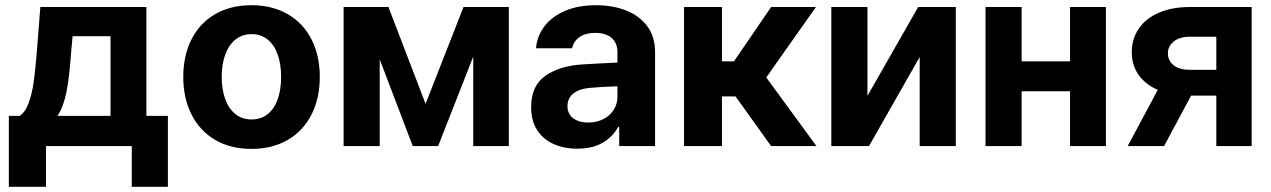

<svg xmlns="http://www.w3.org/2000/svg" viewBox="-20 -557 4846 732"><path d="M13.7 -115.2H54.7Q76.2 -128.9 89.1 -164.1Q102.1 -199.2 108.4 -244.1Q114.7 -289.1 120.1 -355.5L133.8 -530.3H538.1V-115.2H620.1V155.3H482.4V0H155.3V155.3H13.7ZM401.4 -115.2V-418.9H256.8L251 -355.5Q244.6 -263.2 233.4 -206.5Q222.2 -149.9 199.2 -115.2Z M678.7 -263.7Q678.7 -345.2 710.2 -407.2Q741.7 -469.2 800.5 -503.2Q859.4 -537.1 938.5 -537.1Q1017.6 -537.1 1076.7 -503.2Q1135.7 -469.2 1167.5 -407.2Q1199.2 -345.2 1199.2 -263.7Q1199.2 -182.1 1167.5 -119.9Q1135.7 -57.6 1076.7 -23.4Q1017.6 10.7 938.5 10.7Q859.4 10.7 800.8 -23.4Q742.2 -57.6 710.4 -119.9Q678.7 -182.1 678.7 -263.7ZM1051.8 -263.7Q1051.8 -311 1039.1 -347.9Q1026.4 -384.8 1001 -405.8Q975.6 -426.8 939.5 -426.8Q902.8 -426.8 877.2 -405.8Q851.6 -384.8 838.4 -347.9Q825.2 -311 825.2 -263.7Q825.2 -216.8 838.4 -179.9Q851.6 -143.1 877.2 -122.3Q902.8 -101.6 939.5 -101.6Q975.6 -101.6 1001 -122.3Q1026.4 -143.1 1039.1 -179.7Q1051.8 -216.3 1051.8 -263.7Z M1747.1 -530.3H1919.9V0H1784.2V-341.3L1650.4 0H1553.7L1427.7 -330.6V0H1290V-530.3H1460.9L1602.5 -161.1Z M2202.1 -311.5Q2255.9 -314.9 2334 -318.4V-361.3Q2333 -394.5 2311 -413.1Q2289.1 -431.6 2249 -431.6Q2212.9 -431.6 2189.9 -416Q2167 -400.4 2161.1 -373H2023.4Q2027.8 -419.9 2055.9 -457Q2084 -494.1 2134.3 -515.6Q2184.6 -537.1 2252.9 -537.1Q2313.5 -537.1 2364.5 -518.1Q2415.5 -499 2446.5 -458.7Q2477.5 -418.5 2477.5 -357.4V0H2340.8V-73.2H2336.9Q2315.9 -34.7 2277.1 -12.5Q2238.3 9.8 2181.6 9.8Q2129.9 9.8 2090.1 -8.1Q2050.3 -25.9 2027.6 -61.5Q2004.9 -97.2 2004.9 -148.4Q2004.9 -230.5 2060.1 -268.6Q2115.2 -306.6 2202.1 -311.5ZM2222.7 -89.8Q2254.9 -89.8 2280.5 -103Q2306.2 -116.2 2320.3 -139.2Q2334.5 -162.1 2334 -189.5V-228Q2311 -227.5 2277.3 -225.6Q2243.7 -223.6 2225.6 -221.7Q2187.5 -217.8 2165.5 -200.2Q2143.6 -182.6 2143.6 -152.3Q2143.6 -122.6 2165.3 -106.2Q2187 -89.8 2222.7 -89.8Z M2587.9 -530.3H2732.4V-323.2H2778.3L2919.9 -530.3H3090.8L2901.4 -261.7L3092.8 0H2919.9L2784.2 -189.5H2732.4V0H2587.9Z M3480.5 -530.3H3624V0H3486.3V-339.8L3293 0H3149.4V-530.3H3287.1V-191.4Z M3875 -323.2H4059.6V-530.3H4196.3V0H4059.6V-209H3875V0H3737.3V-530.3H3875Z M4617.2 -192.4H4521L4418 0H4279.3L4394 -214.4Q4346.7 -234.9 4320.8 -271.7Q4294.9 -308.6 4294.9 -357.4Q4294.9 -409.2 4321.8 -448.2Q4348.6 -487.3 4398.9 -508.8Q4449.2 -530.3 4516.6 -530.3H4752V0H4617.2ZM4514.6 -291H4617.2V-417H4516.6Q4477.1 -417 4454.8 -398.7Q4432.6 -380.4 4432.6 -353.5Q4432.6 -326.2 4454.1 -308.6Q4475.6 -291 4514.6 -291Z"/></svg>

Font: Pretendard GOV
Style: Bold
Weight: 700
Designer: Base glyphs from Inter by Rasmus Andersson; Hangeul glyphs from Noto Sans CJK(Source Han Sans) by Jang Soo-young and Kan
Foundry: Kil Hyung-jin
Version: Version 1.309